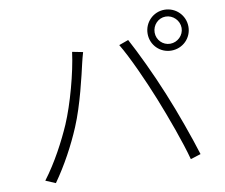

<svg xmlns="http://www.w3.org/2000/svg" viewBox="-84 -896 1168 996"><g transform="rotate(-10 500.0 -398.0)"><path d="M772 -684C772 -723 803 -756 842 -756C881 -756 914 -723 914 -684C914 -645 881 -613 842 -613C803 -613 772 -645 772 -684ZM735 -684C735 -624 783 -577 842 -577C902 -577 950 -624 950 -684C950 -744 902 -792 842 -792C783 -792 735 -744 735 -684ZM233 -294C198 -214 144 -110 80 -26L132 -4C191 -87 243 -184 280 -272C326 -380 361 -535 374 -592C379 -612 383 -630 389 -649L333 -660C319 -552 276 -394 233 -294ZM725 -343C767 -238 819 -96 843 -5L897 -22C871 -107 818 -257 775 -360C730 -471 668 -600 630 -670L580 -652C624 -579 684 -445 725 -343Z"/></g></svg>

Font: Genne Gothic Light
Style: Regular
Weight: 300
Designer: Ryoko NISHIZUKA (kana & ideographs); Paul D. Hunt (Latin, Greek & Cyrillic); Wenlong ZHANG (bopomofo); Sandoll Communica
Foundry: Adobe Systems Incorporated
Version: Version 1.004;PS 1.004;hotconv 16.6.51;makeotf.lib2.5.65220